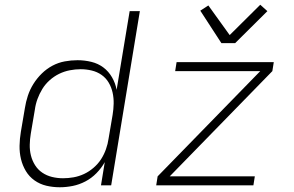

<svg xmlns="http://www.w3.org/2000/svg" viewBox="-20 -782 1240 810"><path d="M232 8Q203 8 175.5 1.5Q148 -5 125.5 -21Q103 -37 89 -60.5Q75 -84 68.5 -111Q62 -138 62.5 -167Q63 -196 68 -226L85 -326Q89 -352 97.5 -378Q106 -404 121 -428Q136 -452 156.5 -472Q177 -492 201.5 -505Q226 -518 253 -523Q280 -528 307 -528Q337 -528 365.5 -521Q394 -514 416 -497.5Q438 -481 452.5 -456Q467 -431 472 -403L527 -735H570L449 0H406L422 -98Q408 -73 387 -51.5Q366 -30 340 -16.5Q314 -3 286.5 2.5Q259 8 232 8ZM246 -30Q268 -30 290.5 -34Q313 -38 334.5 -48Q356 -58 375 -74.5Q394 -91 406.5 -110.5Q419 -130 427 -152.5Q435 -175 438 -197L455 -297Q459 -321 459.5 -345Q460 -369 455 -391.5Q450 -414 438.5 -433.5Q427 -453 408.5 -466Q390 -479 367 -484.5Q344 -490 320 -490Q298 -490 274.5 -485.5Q251 -481 229.5 -470.5Q208 -460 189.5 -443.5Q171 -427 158.5 -406.5Q146 -386 138 -364Q130 -342 127 -319L110 -219Q106 -195 105.5 -171.5Q105 -148 110.5 -126Q116 -104 128 -85Q140 -66 158.5 -53.5Q177 -41 199.5 -35.5Q222 -30 246 -30ZM639 0 645 -38 1078 -482H719L725 -520H1135L1129 -482L696 -38H1055L1049 0ZM914 -600 825 -737 859 -759 949 -634 1078 -762 1108 -735 972 -600Z"/></svg>

Font: Iosevka Aile XLt Obl
Style: Regular
Weight: 200
Italic angle: -9°
Designer: Belleve Invis
Foundry: Belleve Invis
Version: Version 31.1.0; ttfautohint (v1.8.4)